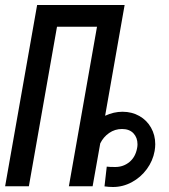

<svg xmlns="http://www.w3.org/2000/svg" viewBox="-56 -745 676 768"><path d="M92.5 -725H442.5L364.5 -282Q399 -298 434 -298Q471.5 -298 501.5 -281Q531.5 -264 548.2 -234.2Q565 -204.5 565 -168Q565 -156 562.5 -141Q555.5 -101.5 531.2 -68.5Q507 -35.5 471.2 -16.2Q435.5 3 396 3Q379 3 362 0.5L371 -78.5Q381 -77 405 -77Q437.5 -77 461.8 -97Q486 -117 492.5 -153Q494 -160.5 494 -168Q494 -194.5 477.8 -211.8Q461.5 -229 432 -229Q403.5 -229 380.5 -213Q357.5 -197 345 -171.5L314.5 0H219.5L332 -638H172L59.5 0H-35.5Z"/></svg>

Font: JuliaMono Italic
Style: Regular
Weight: 400
Italic angle: -9°
Monospace: yes
Designer: cormullion
Foundry: corm
Version: Version 0.049; ttfautohint (v1.8.4)